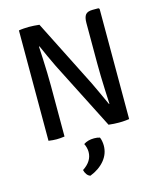

<svg xmlns="http://www.w3.org/2000/svg" viewBox="-136 -783 952 1146"><g transform="rotate(-15 340.0 -210.5)"><path d="M90.5 -682Q103.5 -684.5 122.5 -685.8Q141.5 -687 153.5 -687Q166.5 -687 184.2 -686Q202 -685 217.5 -683L189.5 -559.5L181 -557.5Q183 -523 185 -480.2Q187 -437.5 188.2 -393.8Q189.5 -350 189.5 -313V0Q176 2 163.5 3Q151 4 140.5 4Q130 4 116.8 3Q103.5 2 90.5 0ZM248 -420Q230 -456.5 214.2 -491.8Q198.5 -527 184.5 -558.5L134.5 -618.5L217.5 -683L429 -263.5Q448 -224.5 464.8 -187.2Q481.5 -150 496 -119L548.5 -64L461.5 0ZM589 -681.5V-1Q581 0.5 569.5 1.8Q558 3 546.5 3.5Q535 4 525 4Q510.5 4 494 3Q477.5 2 461.5 0L490.5 -118.5L499 -119.5Q497 -160 495 -205Q493 -250 492 -293.5Q491 -337 491 -371.5V-621Q491 -656 503.2 -671.5Q515.5 -687 548 -687H583ZM392 61Q396.5 69.5 399.2 84.2Q402 99 402 112.5Q402 163.5 368.5 203.8Q335 244 278.5 266Q265.5 262 256.5 249.5Q247.5 237 244.5 222Q304.5 183 304.5 126Q304.5 113 301 99Q297.5 85 291.5 74Q318 56 357 56Q366.5 56 375.5 57.2Q384.5 58.5 392 61Z"/></g></svg>

Font: Signika Light
Style: Regular
Weight: 400
Version: Version 2.003;gftools[0.9.32]